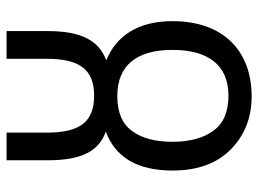

<svg xmlns="http://www.w3.org/2000/svg" viewBox="-124 -676 810 603"><g transform="rotate(-90 281.5 -375.0)"><path d="M279.8 9.8C423.8 9.8 516.1 -80.1 516.1 -238.8C516.1 -349.6 467.8 -416 393.1 -446.8C454.1 -469.7 484.9 -522.9 484.9 -630.9V-759.8H397.9V-633.8C397.9 -527.8 361.8 -484.9 282.2 -484.9C200.7 -484.9 166 -527.8 166 -633.8V-759.8H79.1V-630.9C79.1 -523.9 107.9 -470.2 168.9 -448.2C90.3 -418.5 46.9 -351.6 46.9 -238.8C46.9 -159.7 69.3 -98.6 113.8 -55.2C158.2 -11.7 213.4 9.8 279.8 9.8ZM282.2 -63C231.4 -63 194.8 -78.6 171.9 -110.4C148.9 -141.6 137.2 -184.6 137.2 -238.8C137.2 -293 148.4 -335.4 171.4 -366.2C193.8 -397 230.5 -412.1 280.8 -412.1C380.9 -412.1 425.8 -346.7 425.8 -238.8C425.8 -129.9 380.4 -63 282.2 -63Z"/></g></svg>

Font: Avrile Sans
Style: Regular
Weight: 400
Designer: Monotype Design Team, Google (font), Stefan Peev (BGR Cyrillic), Cristiano Sobral (main changes)
Foundry: The Avrile Sans Project Authors
Version: Version 3.110